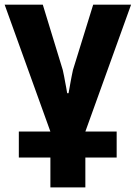

<svg xmlns="http://www.w3.org/2000/svg" viewBox="-20 -566 584 826"><path d="M481.9 0V111.8H347.2V240.2H196.8V111.8H61V0H196.8L0 -545.9H164.1L250 -265.1Q253.4 -250 255.9 -237.1Q258.3 -224.1 260.5 -212.2Q262.7 -200.2 264.9 -189Q267.1 -177.7 269 -165H274.9Q277.3 -177.7 279.3 -189Q281.2 -200.2 283.4 -212.2Q285.6 -224.1 288.1 -237.1Q290.5 -250 293.9 -265.1L380.9 -545.9H543.9L347.2 0Z"/></svg>

Font: Droid Sans
Style: Bold
Weight: 700
Foundry: Ascender Corporation
Version: Version 1.00 build 112